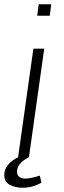

<svg xmlns="http://www.w3.org/2000/svg" viewBox="-23 -740 303 903"><path d="M211 -666H152L159 -720H218ZM113 0H62L134 -511H185ZM85 143Q48 143 22.5 129Q-3 115 -3 83Q-3 56 16 34Q35 12 62 0H112Q57 28 57 67Q57 84 68 92Q79 100 95 100Q120 100 164 86L172 119Q130 143 85 143Z"/></svg>

Font: Chivo Thin Italic
Style: Regular
Weight: 100
Italic angle: -8.05°
Designer: Hector Gatti
Foundry: Omnibus-Type
Version: Version 1.007